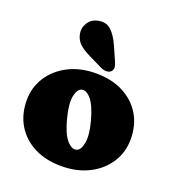

<svg xmlns="http://www.w3.org/2000/svg" viewBox="-139 -867 902 990"><g transform="rotate(20 312.0 -372.0)"><path d="M315.5 -497Q401 -497 464.5 -464.2Q528 -431.5 563 -373.5Q598 -315.5 598 -239Q598 -167.5 561.5 -110.2Q525 -53 459.5 -19.5Q394 14 307.5 14Q222.5 14 159 -18.5Q95.5 -51 60.2 -109.5Q25 -168 25 -246Q25 -315.5 61.5 -372.5Q98 -429.5 163.2 -463.2Q228.5 -497 315.5 -497ZM353 -92Q376.5 -98.5 384.2 -142Q392 -185.5 372.5 -258Q352 -334.5 324.8 -367Q297.5 -399.5 272.5 -392.5Q250 -386 241.5 -344.8Q233 -303.5 253 -226Q273 -149.5 300.5 -117.5Q328 -85.5 353 -92ZM350 -666 384.5 -588Q391.5 -573 393.2 -559.8Q395 -546.5 385 -535.5Q376 -526 360.8 -525.5Q345.5 -525 331 -531.5L253 -569.5Q211 -590 191 -610.5Q171 -631 165.5 -661.5Q160 -693 178.5 -721.2Q197 -749.5 233.5 -756Q276.5 -763.5 303.2 -737.2Q330 -711 350 -666Z"/></g></svg>

Font: Fraunces 9pt SuperSoft Black
Style: Regular
Weight: 900
Version: Version 1.000;[b76b70a41]